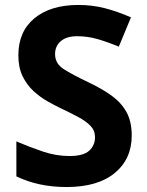

<svg xmlns="http://www.w3.org/2000/svg" viewBox="-20 -744 591 774"><path d="M511 -198Q511 -103 442.5 -46.5Q374 10 248 10Q135 10 46 -33V-174Q97 -152 151.5 -133.5Q206 -115 260 -115Q316 -115 339.5 -136.5Q363 -158 363 -191Q363 -218 344.5 -237Q326 -256 295 -272.5Q264 -289 224 -308Q199 -320 170 -336.5Q141 -353 114.5 -377.5Q88 -402 71 -437Q54 -472 54 -521Q54 -617 119 -670.5Q184 -724 296 -724Q352 -724 402.5 -711Q453 -698 508 -674L459 -556Q410 -576 371 -587Q332 -598 291 -598Q248 -598 225 -578Q202 -558 202 -526Q202 -488 236 -466Q270 -444 337 -412Q392 -386 430.5 -358Q469 -330 490 -292Q511 -254 511 -198Z"/></svg>

Font: Noto Sans Hanifi Rohingya
Style: Bold
Weight: 700
Designer: Monotype Design Team and DaltonMaag
Foundry: Google LLC
Version: Version 2.102; ttfautohint (v1.8.4.7-5d5b)